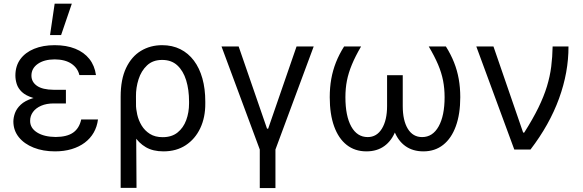

<svg xmlns="http://www.w3.org/2000/svg" viewBox="-20 -792 3088 1017"><path d="M255.9 -284.2H329.1V-244.1H264.6Q226.1 -244.1 198 -231.9Q169.9 -219.7 154.8 -199Q139.6 -178.2 139.6 -152.3Q139.2 -113.8 176.5 -90.3Q213.9 -66.9 275.4 -66.4Q335 -66.9 367.4 -89.6Q399.9 -112.3 410.2 -159.2H499Q494.1 -120.6 476.3 -89.6Q458.5 -58.6 429 -36.4Q399.4 -14.2 359.6 -2.2Q319.8 9.8 271.5 9.8Q208 9.8 158.2 -10Q108.4 -29.8 79.8 -65.2Q51.3 -100.6 50.8 -147.5Q50.8 -169.4 59.3 -193.1Q67.9 -216.8 89.8 -237.5Q111.8 -258.3 152.1 -271.2Q192.4 -284.2 255.9 -284.2ZM329.1 -261.7H255.9Q193.4 -261.7 154.8 -273.7Q116.2 -285.6 95.9 -304.9Q75.7 -324.2 68.6 -347.2Q61.5 -370.1 61.5 -391.6Q61.5 -442.4 87.6 -478.3Q113.8 -514.2 160.6 -533.4Q207.5 -552.7 269.5 -552.7Q332 -552.7 378.7 -533.9Q425.3 -515.1 453.4 -479.7Q481.4 -444.3 488.3 -394.5H400.4Q391.6 -432.1 358.2 -454.6Q324.7 -477.1 269.5 -477.5Q213.4 -477.1 179.9 -453.4Q146.5 -429.7 146.5 -391.6Q146.5 -357.9 175.8 -337.4Q205.1 -316.9 264.6 -316.4H329.1ZM245.1 -606.4 269.5 -772.5H360.4L303.7 -606.4Z M619.1 203.1V-280.3Q619.1 -371.6 647.9 -432.1Q676.8 -492.7 726.6 -522.7Q776.4 -552.7 838.9 -552.7Q892.6 -552.7 935.1 -531.5Q977.5 -510.3 1007.1 -470.9Q1036.6 -431.6 1052 -376.7Q1067.4 -321.8 1067.4 -253.9V-244.1Q1067.9 -170.4 1040.8 -113Q1013.7 -55.7 963.9 -22.9Q914.1 9.8 845.7 9.8Q790.5 9.8 752.7 -12.2Q714.8 -34.2 689.2 -74.7Q663.6 -115.2 644.5 -170.9L700.2 -240.2Q700.2 -214.8 707 -184.6Q713.9 -154.3 730.2 -127.2Q746.6 -100.1 773.9 -82.8Q801.3 -65.4 841.8 -65.4Q889.6 -65.4 920.4 -90.1Q951.2 -114.7 966.3 -155.5Q981.4 -196.3 981.4 -244.1V-253.9Q981.4 -316.9 966.1 -366.7Q950.7 -416.5 919.4 -445.6Q888.2 -474.6 838.9 -474.6Q789.6 -474.6 758.8 -445.6Q728 -416.5 713.9 -372.1Q699.7 -327.6 700.2 -281.2L703.1 203.1Z M1356 204.1V0L1153.3 -545.9H1244.1L1394.5 -110.4H1400.4L1550.8 -545.9H1641.6L1439 0V204.1Z M1802.7 -545.9H1892.6Q1861.8 -493.2 1843.8 -449.5Q1825.7 -405.8 1817.6 -364.7Q1809.6 -323.7 1809.6 -277.3Q1809.6 -177.7 1840.6 -121.8Q1871.6 -65.9 1927.7 -65.9Q1975.6 -65.9 2002.9 -110.6Q2030.3 -155.3 2030.3 -230.5V-393.6H2096.7V-230.5Q2096.7 -154.3 2075.9 -100.6Q2055.2 -46.9 2016.1 -18.6Q1977.1 9.8 1920.9 9.8Q1859.9 9.8 1816.4 -24.4Q1772.9 -58.6 1749.8 -122.8Q1726.6 -187 1726.6 -277.3Q1726.6 -328.1 1734.6 -373.5Q1742.7 -418.9 1759.5 -461.7Q1776.4 -504.4 1802.7 -545.9ZM2251 -545.9H2341.8Q2368.2 -503.9 2385 -461.4Q2401.9 -418.9 2409.9 -373.5Q2418 -328.1 2418 -277.3Q2418 -188 2394.5 -123.5Q2371.1 -59.1 2327.4 -24.7Q2283.7 9.8 2222.7 9.8Q2166.5 9.8 2127.2 -18.3Q2087.9 -46.4 2067.4 -100.1Q2046.9 -153.8 2046.9 -230.5V-393.6H2113.3V-230.5Q2113.3 -153.8 2140.1 -109.9Q2167 -65.9 2215.8 -65.9Q2272 -65.9 2303.5 -122.6Q2335 -179.2 2335 -277.3Q2335 -323.2 2326.9 -365Q2318.8 -406.7 2300.3 -450.4Q2281.7 -494.1 2251 -545.9Z M2704.1 0 2502.9 -545.9H2593.8L2751 -89.8H2756.8Q2802.7 -162.1 2831.8 -221.7Q2860.8 -281.2 2877 -334.2Q2893.1 -387.2 2899.7 -438.7Q2906.2 -490.2 2907.2 -545.9H2991.2Q2991.7 -409.2 2941.2 -270.3Q2890.6 -131.3 2790 0Z"/></svg>

Font: GitLab Sans
Style: Regular
Weight: 400
Designer: Rasmus Andersson
Foundry: Modifications by GitLab B.V., manufactured by rsms
Version: Version 4.000;git-c8fb6b7